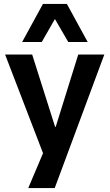

<svg xmlns="http://www.w3.org/2000/svg" viewBox="-20 -779 559 979"><path d="M124 180 222 -51V61L6 -501H144L261 -132H264L379 -501H512L259 180ZM93 -565 199 -759H321L427 -565H328L260 -682L193 -565Z"/></svg>

Font: Nunito Sans 7pt SemiCondensed
Style: Bold
Weight: 700
Width: 4
Designer: Vernon Adams
Foundry: Vernon Adams
Version: Version 3.101;gftools[0.9.27]